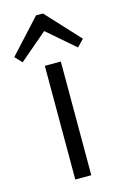

<svg xmlns="http://www.w3.org/2000/svg" viewBox="-157 -827 564 881"><g transform="rotate(-15 125.0 -387.0)"><path d="M163 -540V0H87V-540ZM-38 -615 108 -774H141L288 -615L256 -582L108 -710H143L-7 -582Z"/></g></svg>

Font: Pathway Extreme 8pt Thin Light
Style: Regular
Weight: 300
Version: Version 1.001;gftools[0.9.26]